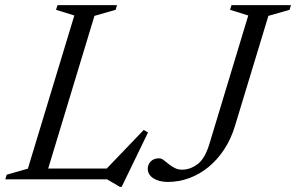

<svg xmlns="http://www.w3.org/2000/svg" viewBox="-40 -695 1147 744"><path d="M326 -633.5 134 0H-19.5L-14 -18L68 -41.5L248 -635L177 -657L183 -675H413.5L408 -657ZM364.5 -32.5 517 -191.5 533.5 -181.5 431.5 29H424.5L375 0H94.5L108.5 -42H403ZM870.5 -207Q855 -155.5 828.2 -115.2Q801.5 -75 767 -47Q732.5 -19 692.5 -4.5Q652.5 10 610.5 10Q576 10 554.2 -4.2Q532.5 -18.5 532.5 -41.5Q532.5 -57 544 -69.2Q555.5 -81.5 576.5 -81.5Q585 -81.5 594 -74.8Q603 -68 613.8 -59.2Q624.5 -50.5 637.2 -44Q650 -37.5 665.5 -37.5Q697 -37.5 725.5 -58.8Q754 -80 771.5 -137.5L922 -635L851.5 -657L857 -675H1087.5L1082 -657L1000 -633.5Z"/></svg>

Font: Newsreader 24pt
Style: Italic
Weight: 400
Italic angle: -17°
Designer: Hugues Gentile
Foundry: Production Type
Version: Version 1.003